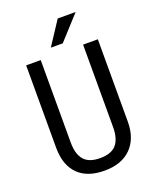

<svg xmlns="http://www.w3.org/2000/svg" viewBox="-164 -995 891 1100"><g transform="rotate(-20 281.0 -445.5)"><path d="M500.5 -710.9V-205.6Q499.5 -104.5 441.9 -47.4Q384.3 9.8 281.2 9.8Q175.8 9.8 120.1 -46.1Q64.5 -102.1 63.5 -205.6V-710.9H152.3V-209Q152.3 -137.2 182.9 -101.8Q213.4 -66.4 281.2 -66.4Q349.6 -66.4 380.1 -101.8Q410.6 -137.2 410.6 -209V-710.9ZM325.2 -901.4H434.6L303.7 -757.8H231Z"/></g></svg>

Font: MAUL Condensed
Style: Condensed Regular
Weight: 400
Designer: MAUL
Version: Version 1.0; 2020; ttfautohint (v1.8.3)